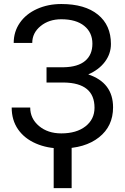

<svg xmlns="http://www.w3.org/2000/svg" viewBox="-20 -741 633 971"><path d="M447.3 -520Q447.3 -576.7 406 -610.1Q364.7 -643.6 290 -643.6Q227.5 -643.6 185.3 -609.1Q143.1 -574.7 143.1 -523.9H49.3Q49.3 -580.6 80.3 -625.5Q111.3 -670.4 167 -695.6Q222.7 -720.7 290 -720.7Q409.2 -720.7 475.1 -667.2Q541 -613.8 541 -518.6Q541 -469.2 510.7 -428.7Q480.5 -388.2 426.3 -364.7Q551.8 -322.8 551.8 -198.2Q551.8 -102.5 480.5 -46.4Q409.2 9.8 290 9.8Q219.2 9.8 161.4 -15.4Q103.5 -40.5 71.3 -86.9Q39.1 -133.3 39.1 -197.3H132.8Q132.8 -141.1 177.2 -103.8Q221.7 -66.4 290 -66.4Q366.7 -66.4 412.4 -102.1Q458 -137.7 458 -196.3Q458 -321.3 303.2 -323.7H215.3V-400.9H302.7Q374 -402.3 410.6 -433.1Q447.3 -463.9 447.3 -520ZM342.3 210.4H251.5V-39.6H342.3Z"/></svg>

Font: SteelSelectRoboto
Style: Roboto-Regular
Weight: 400
Designer: Google
Version: Version 2.137; 2017